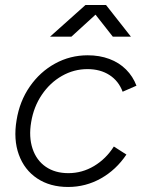

<svg xmlns="http://www.w3.org/2000/svg" viewBox="-20 -732 580 764"><path d="M46 -254Q58 -329 98.5 -387.5Q139 -446 199 -479Q259 -512 329 -512Q376 -512 415 -497.5Q454 -483 481.5 -455.5Q509 -428 523 -391L468 -367Q452 -410 415.5 -433.5Q379 -457 328 -457Q274 -457 226.5 -430Q179 -403 146.5 -355Q114 -307 104 -246Q94 -187 109.5 -140.5Q125 -94 162 -68.5Q199 -43 252 -43Q307 -43 354.5 -71.5Q402 -100 433 -149L483 -117Q442 -56 381.5 -22Q321 12 251 12Q179 12 128 -22Q77 -56 55 -116.5Q33 -177 46 -254ZM320 -712H401V-711L264 -586H179ZM330 -712H332H402L501 -586H429Z"/></svg>

Font: Oak Sans Light Italic
Style: Regular
Weight: 400
Italic angle: -9.5°
Foundry: Erik Kennedy, Walven
Version: Version 1.000;Glyphs 3.1.2 (3151)